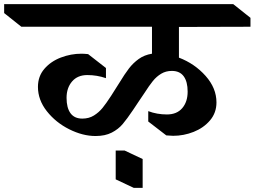

<svg xmlns="http://www.w3.org/2000/svg" viewBox="-93 -806 1228 926"><path d="M770 -528Q846 -499 898.5 -440Q951 -381 951 -312Q951 -262 920 -225.5Q889 -189 841 -170Q793 -151 742 -151Q731 -151 709 -153L622 -220V-270Q664 -254 712 -254Q760 -254 786 -284.5Q812 -315 812 -364Q812 -412 793 -438Q774 -464 736 -464Q707 -464 684.5 -450.5Q662 -437 644.5 -415.5Q627 -394 602 -355L577 -318Q567 -304 549 -276Q520 -233 499 -208Q478 -183 446 -166.5Q414 -150 368 -150Q306 -150 241 -182.5Q176 -215 133 -269.5Q90 -324 90 -387Q90 -438 121 -474Q152 -510 200.5 -528.5Q249 -547 300 -547Q312 -547 332 -545L418 -478V-429Q375 -444 328 -444Q281 -444 254.5 -413Q228 -382 228 -334Q228 -286 247 -260Q266 -234 304 -234Q336 -234 360 -249Q384 -264 401.5 -285.5Q419 -307 443 -344L455 -363L481 -404Q509 -450 529 -476Q549 -502 576 -521.5Q603 -541 640 -547V-677H10L-73 -743V-786H1032L1115 -720V-677L770 -676ZM595 100H552L465 59V-80H508L595 -39Z"/></svg>

Font: Inknut Antiqua Medium
Style: Regular
Weight: 500
Designer: Claus Eggers Sørensen
Foundry: Claus Eggers Sørensen
Version: Version 1.003; ttfautohint (v1.8.2) -l 8 -r 50 -G 200 -x 14 